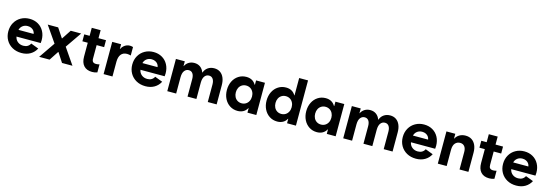

<svg xmlns="http://www.w3.org/2000/svg" viewBox="24 -1796 8274 2899"><g transform="rotate(15 4161.0 -346.5)"><path d="M33.2 -252Q33.2 -328.6 67.6 -389.2Q102.1 -449.7 162.4 -483.6Q222.7 -517.6 297.9 -517.6Q373 -517.6 431.4 -483.9Q489.7 -450.2 522.2 -389.9Q554.7 -329.6 554.7 -252.9Q554.7 -229 551.8 -207H173.3Q182.1 -158.2 218.8 -128.9Q255.4 -99.6 307.6 -99.6Q346.2 -99.6 373.8 -116.2Q401.4 -132.8 416 -163.1L537.1 -117.2Q505.4 -55.7 446.5 -21Q387.7 13.7 307.6 13.7Q227.1 13.7 164.8 -20.8Q102.5 -55.2 67.9 -115.7Q33.2 -176.3 33.2 -252ZM413.1 -312.5Q409.7 -338.9 394.5 -359.6Q379.4 -380.4 354.2 -392.3Q329.1 -404.3 297.9 -404.3Q252.4 -404.3 219.7 -379.6Q187 -355 175.8 -312.5Z M755.9 -252 582 -503.9H745.1L841.8 -358.4H845.7L941.4 -503.9H1104.5L930.7 -252L1103.5 0H940.4L845.7 -145.5H841.8L746.1 0H583Z M1152.8 -503.9H1236.8V-628.9H1375.5V-503.9H1492.7V-395.5H1375.5V-187.5Q1375 -150.9 1390.6 -134.5Q1406.2 -118.2 1440.9 -118.2Q1464.8 -118.2 1492.7 -126V0Q1455.1 13.7 1412.6 13.7Q1327.6 13.7 1282 -36.4Q1236.3 -86.4 1236.8 -179.7V-395.5H1152.8Z M1590.3 -503.9H1729V-430.7H1732.4Q1752.4 -471.2 1787.4 -494.4Q1822.3 -517.6 1864.7 -517.6Q1886.2 -517.6 1913.6 -509.8V-377.9Q1882.3 -385.7 1854 -386.7Q1793.5 -386.2 1761.5 -346.2Q1729.5 -306.2 1729 -231V0H1590.3Z M1970.7 -252Q1970.7 -328.6 2005.1 -389.2Q2039.6 -449.7 2099.9 -483.6Q2160.2 -517.6 2235.4 -517.6Q2310.5 -517.6 2368.9 -483.9Q2427.2 -450.2 2459.7 -389.9Q2492.2 -329.6 2492.2 -252.9Q2492.2 -229 2489.3 -207H2110.8Q2119.6 -158.2 2156.2 -128.9Q2192.9 -99.6 2245.1 -99.6Q2283.7 -99.6 2311.3 -116.2Q2338.9 -132.8 2353.5 -163.1L2474.6 -117.2Q2442.9 -55.7 2384 -21Q2325.2 13.7 2245.1 13.7Q2164.6 13.7 2102.3 -20.8Q2040 -55.2 2005.4 -115.7Q1970.7 -176.3 1970.7 -252ZM2350.6 -312.5Q2347.2 -338.9 2332 -359.6Q2316.9 -380.4 2291.7 -392.3Q2266.6 -404.3 2235.4 -404.3Q2189.9 -404.3 2157.2 -379.6Q2124.5 -355 2113.3 -312.5Z M2585.9 -503.9H2724.6V-429.7H2727.5Q2747.1 -470.7 2784.9 -494.1Q2822.8 -517.6 2872.1 -517.6Q2926.3 -517.6 2965.1 -489.5Q3003.9 -461.4 3022.9 -409.2H3026.4Q3043 -459.5 3084.7 -488.5Q3126.5 -517.6 3183.6 -517.6Q3237.3 -517.6 3276.4 -491.2Q3315.4 -464.8 3336.4 -415.5Q3357.4 -366.2 3357.4 -298.8V0H3218.8V-275.4Q3218.3 -330.1 3196.5 -360.4Q3174.8 -390.6 3135.7 -390.6Q3094.2 -390.6 3067.9 -356.7Q3041.5 -322.8 3041 -255.4V0H2902.3V-275.4Q2901.9 -330.1 2880.1 -360.4Q2858.4 -390.6 2819.3 -390.6Q2777.8 -390.6 2751.5 -356.7Q2725.1 -322.8 2724.6 -255.4V0H2585.9Z M3842.8 -252Q3842.8 -292 3826.4 -323.7Q3810.1 -355.5 3781.2 -373Q3752.4 -390.6 3715.8 -390.6Q3679.2 -390.6 3650.4 -372.8Q3621.6 -355 3605.7 -323.5Q3589.8 -292 3589.8 -252Q3589.8 -211.9 3605.7 -180.4Q3621.6 -148.9 3650.4 -131.1Q3679.2 -113.3 3715.8 -113.3Q3752.4 -113.3 3781.2 -130.9Q3810.1 -148.4 3826.4 -180.2Q3842.8 -211.9 3842.8 -252ZM3838.9 0V-69.3H3835Q3811.5 -27.8 3773.7 -7.1Q3735.8 13.7 3685.5 13.7Q3617.7 13.7 3564 -21Q3510.3 -55.7 3480.2 -116.2Q3450.2 -176.8 3450.2 -252Q3450.2 -327.1 3480.2 -387.7Q3510.3 -448.2 3564 -482.9Q3617.7 -517.6 3685.5 -517.6Q3786.6 -517.6 3834.5 -435.5H3838.9V-503.9H3977.5V0Z M4458 0V-69.3H4455.1Q4431.6 -27.8 4393.8 -7.1Q4356 13.7 4305.7 13.7Q4237.8 13.7 4184.1 -21Q4130.4 -55.7 4100.3 -116.2Q4070.3 -176.8 4070.3 -252Q4070.3 -327.1 4100.3 -387.7Q4130.4 -448.2 4184.1 -482.9Q4237.8 -517.6 4305.7 -517.6Q4406.7 -517.6 4454.6 -435.5H4458V-707H4596.7V0ZM4462.9 -252Q4462.9 -292 4446.5 -323.7Q4430.2 -355.5 4401.4 -373Q4372.6 -390.6 4335.9 -390.6Q4299.3 -390.6 4270.5 -372.8Q4241.7 -355 4225.8 -323.5Q4210 -292 4210 -252Q4210 -211.9 4225.8 -180.4Q4241.7 -148.9 4270.5 -131.1Q4299.3 -113.3 4335.9 -113.3Q4372.6 -113.3 4401.4 -130.9Q4430.2 -148.4 4446.5 -180.2Q4462.9 -211.9 4462.9 -252Z M5083 -252Q5083 -292 5066.7 -323.7Q5050.3 -355.5 5021.5 -373Q4992.7 -390.6 4956.1 -390.6Q4919.4 -390.6 4890.6 -372.8Q4861.8 -355 4845.9 -323.5Q4830.1 -292 4830.1 -252Q4830.1 -211.9 4845.9 -180.4Q4861.8 -148.9 4890.6 -131.1Q4919.4 -113.3 4956.1 -113.3Q4992.7 -113.3 5021.5 -130.9Q5050.3 -148.4 5066.7 -180.2Q5083 -211.9 5083 -252ZM5079.1 0V-69.3H5075.2Q5051.8 -27.8 5013.9 -7.1Q4976.1 13.7 4925.8 13.7Q4857.9 13.7 4804.2 -21Q4750.5 -55.7 4720.5 -116.2Q4690.4 -176.8 4690.4 -252Q4690.4 -327.1 4720.5 -387.7Q4750.5 -448.2 4804.2 -482.9Q4857.9 -517.6 4925.8 -517.6Q5026.9 -517.6 5074.7 -435.5H5079.1V-503.9H5217.8V0Z M5335.9 -503.9H5474.6V-429.7H5477.5Q5497.1 -470.7 5534.9 -494.1Q5572.8 -517.6 5622.1 -517.6Q5676.3 -517.6 5715.1 -489.5Q5753.9 -461.4 5772.9 -409.2H5776.4Q5793 -459.5 5834.7 -488.5Q5876.5 -517.6 5933.6 -517.6Q5987.3 -517.6 6026.4 -491.2Q6065.4 -464.8 6086.4 -415.5Q6107.4 -366.2 6107.4 -298.8V0H5968.8V-275.4Q5968.3 -330.1 5946.5 -360.4Q5924.8 -390.6 5885.7 -390.6Q5844.2 -390.6 5817.9 -356.7Q5791.5 -322.8 5791 -255.4V0H5652.3V-275.4Q5651.9 -330.1 5630.1 -360.4Q5608.4 -390.6 5569.3 -390.6Q5527.8 -390.6 5501.5 -356.7Q5475.1 -322.8 5474.6 -255.4V0H5335.9Z M6199.2 -252Q6199.2 -328.6 6233.6 -389.2Q6268.1 -449.7 6328.4 -483.6Q6388.7 -517.6 6463.9 -517.6Q6539.1 -517.6 6597.4 -483.9Q6655.8 -450.2 6688.2 -389.9Q6720.7 -329.6 6720.7 -252.9Q6720.7 -229 6717.8 -207H6339.4Q6348.1 -158.2 6384.8 -128.9Q6421.4 -99.6 6473.6 -99.6Q6512.2 -99.6 6539.8 -116.2Q6567.4 -132.8 6582 -163.1L6703.1 -117.2Q6671.4 -55.7 6612.5 -21Q6553.7 13.7 6473.6 13.7Q6393.1 13.7 6330.8 -20.8Q6268.6 -55.2 6233.9 -115.7Q6199.2 -176.3 6199.2 -252ZM6579.1 -312.5Q6575.7 -338.9 6560.5 -359.6Q6545.4 -380.4 6520.3 -392.3Q6495.1 -404.3 6463.9 -404.3Q6418.5 -404.3 6385.7 -379.6Q6353 -355 6341.8 -312.5Z M6814.5 -503.9H6953.1V-429.7H6956.5Q6977.5 -470.7 7018.1 -494.1Q7058.6 -517.6 7112.3 -517.6Q7168.5 -517.6 7209 -491.2Q7249.5 -464.8 7271.2 -415.5Q7293 -366.2 7293 -298.8V0H7154.3V-275.4Q7153.8 -330.1 7129.2 -360.4Q7104.5 -390.6 7060.5 -390.6Q7013.2 -390.6 6983.4 -356.7Q6953.6 -322.8 6953.1 -254.9V0H6814.5Z M7359.4 -503.9H7443.4V-628.9H7582V-503.9H7699.2V-395.5H7582V-187.5Q7581.5 -150.9 7597.2 -134.5Q7612.8 -118.2 7647.5 -118.2Q7671.4 -118.2 7699.2 -126V0Q7661.6 13.7 7619.1 13.7Q7534.2 13.7 7488.5 -36.4Q7442.9 -86.4 7443.4 -179.7V-395.5H7359.4Z M7766.6 -252Q7766.6 -328.6 7801 -389.2Q7835.4 -449.7 7895.8 -483.6Q7956.1 -517.6 8031.2 -517.6Q8106.4 -517.6 8164.8 -483.9Q8223.1 -450.2 8255.6 -389.9Q8288.1 -329.6 8288.1 -252.9Q8288.1 -229 8285.2 -207H7906.7Q7915.5 -158.2 7952.1 -128.9Q7988.8 -99.6 8041 -99.6Q8079.6 -99.6 8107.2 -116.2Q8134.8 -132.8 8149.4 -163.1L8270.5 -117.2Q8238.8 -55.7 8179.9 -21Q8121.1 13.7 8041 13.7Q7960.4 13.7 7898.2 -20.8Q7835.9 -55.2 7801.3 -115.7Q7766.6 -176.3 7766.6 -252ZM8146.5 -312.5Q8143.1 -338.9 8127.9 -359.6Q8112.8 -380.4 8087.6 -392.3Q8062.5 -404.3 8031.2 -404.3Q7985.8 -404.3 7953.1 -379.6Q7920.4 -355 7909.2 -312.5Z"/></g></svg>

Font: Wanted Sans
Style: Bold
Weight: 700
Designer: Original Design by Kil Hyung-jin and Kang Hanbin, Wanted Lab, Inc; Hangeul from Source Han Sans by Jang Soo-young and Ka
Foundry: Wanted Lab, Inc.
Version: Version 1.000